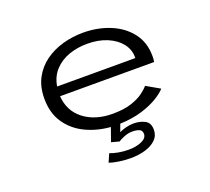

<svg xmlns="http://www.w3.org/2000/svg" viewBox="-121 -666 1118 1021"><g transform="rotate(-20 437.5 -155.0)"><path d="M454.5 202Q421 202 387.5 197Q354 192 334 184.5L354.5 138Q373.5 145.5 401 150.8Q428.5 156 459 156Q501 156 532.2 142.5Q563.5 129 563.5 104.5Q563.5 84 547 77.8Q530.5 71.5 509 71.5Q486 71.5 462.5 80.8Q439 90 428.5 98.5L383.5 86.5L410.5 10Q336 4.5 272 -25.8Q208 -56 168.8 -112.5Q129.5 -169 129.5 -252Q129.5 -318 155.2 -366.8Q181 -415.5 225.2 -447.8Q269.5 -480 325.5 -496Q381.5 -512 441.5 -512Q524.5 -512 594 -483.5Q663.5 -455 705.5 -400.8Q747.5 -346.5 747.5 -269Q747.5 -249 745 -236H212.5Q218.5 -150.5 282.5 -101.5Q346.5 -52.5 445 -52.5Q507.5 -52.5 550.2 -66.5Q593 -80.5 618.5 -99.5Q644 -118.5 656 -133.5L732 -90Q715.5 -70.5 679.2 -48.2Q643 -26 588.8 -9Q534.5 8 463.5 10.5L448 53Q463.5 45 485.8 39.2Q508 33.5 529.5 33.5Q565 33.5 592.8 47.8Q620.5 62 620.5 101.5Q620.5 135 597.8 157.2Q575 179.5 537.2 190.8Q499.5 202 454.5 202ZM443 -449Q386.5 -449 338.2 -431.8Q290 -414.5 257.2 -379.2Q224.5 -344 215.5 -290H658V-296.5Q658 -338.5 630.8 -373.2Q603.5 -408 554.8 -428.5Q506 -449 443 -449Z"/></g></svg>

Font: Trispace SemiExpanded Light
Style: Regular
Weight: 300
Width: 6
Designer: Tyler Finck
Foundry: Etcetera Type Company
Version: Version 1.210; ttfautohint (v1.8.3)